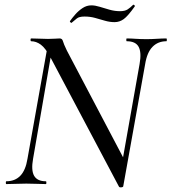

<svg xmlns="http://www.w3.org/2000/svg" viewBox="-20 -790 736 824"><path d="M490 10 197 -543Q175 -584 155 -598.5Q135 -613 114 -613Q111 -613 111 -619Q111 -625 114 -625Q131 -625 151 -624Q171 -623 186 -623Q201 -623 216 -624Q231 -625 236 -625Q247 -625 250 -613.5Q253 -602 267 -573L516 -100L509 9Q509 13 500.5 14Q492 15 490 10ZM7 0Q5 0 5 -6Q5 -12 7 -12Q44 -12 67 -35.5Q90 -59 98 -109L186 -602L207 -600L122 -109Q113 -59 126.5 -35.5Q140 -12 177 -12Q179 -12 179 -6Q179 0 177 0Q159 0 139 -1Q119 -2 93 -2Q70 -2 48.5 -1Q27 0 7 0ZM509 9 494 -35 579 -515Q588 -565 575 -589Q562 -613 524 -613Q522 -613 522 -619Q522 -625 524 -625Q541 -625 562 -623.5Q583 -622 609 -622Q631 -622 653 -623.5Q675 -625 694 -625Q696 -625 696 -619Q696 -613 694 -613Q658 -613 634.5 -589Q611 -565 603 -515ZM287 -692Q286 -691 282.5 -694Q279 -697 280 -699Q289 -712 303 -728Q317 -744 334.5 -755.5Q352 -767 372 -767Q388 -767 407.5 -761Q427 -755 449.5 -748.5Q472 -742 495 -742Q516 -742 527.5 -749.5Q539 -757 551 -769Q553 -771 556.5 -768Q560 -765 558 -762Q529 -721 511 -708Q493 -695 472 -695Q451 -695 430.5 -701Q410 -707 388.5 -713Q367 -719 343 -719Q320 -719 310 -711Q300 -703 287 -692Z"/></svg>

Font: Cormorant Infant Light Medium
Style: Italic
Weight: 500
Italic angle: -10°
Version: Version 4.001